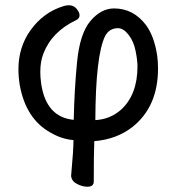

<svg xmlns="http://www.w3.org/2000/svg" viewBox="-20 -515 661 729"><path d="M342 -59Q398 -62 439 -98Q502 -155 502 -263Q502 -285 495 -321Q488 -357 468.5 -382.5Q449 -408 428 -408Q395 -408 379 -378Q343 -304 342 -59ZM312 194Q293 194 272.5 183.5Q252 173 250 153Q259 55 259 17Q213 13 171 -12Q78 -64 55 -192Q50 -223 50 -252Q50 -335 95 -399Q145 -469 222 -492Q232 -495 241 -495Q263 -495 275 -476Q282 -466 282 -457Q282 -445 270 -439Q177 -395 145 -312Q133 -282 133 -242Q133 -222 136 -200Q154 -70 260 -60Q262 -169 272.5 -278.5Q283 -388 323.5 -435.5Q364 -483 413 -483Q487 -483 535 -419Q566 -376 577 -303Q580 -279 580 -255Q580 -110 483 -33Q423 14 338 21Q336 69 336 174Q336 194 312 194Z"/></svg>

Font: LXGW WenKai Lite Medium
Style: Regular
Weight: 500
Designer: LXGW / Fontworks Inc.
Foundry: LXGW / Fontworks Inc.
Version: Version 1.511; March 25, 2025